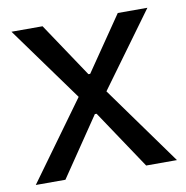

<svg xmlns="http://www.w3.org/2000/svg" viewBox="-65 -589 630 651"><g transform="rotate(-10 250.0 -263.0)"><path d="M7 0 202 -269 16 -526H123L248 -339H254L382 -526H484L298 -271L493 0H387L252 -202H246L109 0Z"/></g></svg>

Font: Archivo VF Beta
Style: Regular
Weight: 400
Designer: Hector Gatti
Foundry: Omnibus-Type
Version: Version 1.002